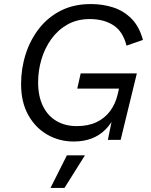

<svg xmlns="http://www.w3.org/2000/svg" viewBox="-20 -690 747 947"><path d="M343 8Q273 8 214 -25.5Q155 -59 119.5 -122.5Q84 -186 84 -275Q84 -352 106.5 -422.5Q129 -493 172.5 -549Q216 -605 280 -637.5Q344 -670 428 -670Q488 -670 539.5 -653Q591 -636 629 -597.5Q667 -559 685 -493L604 -465Q586 -536 538.5 -566Q491 -596 423 -596Q361 -596 313.5 -569.5Q266 -543 233.5 -498Q201 -453 184.5 -397.5Q168 -342 168 -284Q168 -216 191.5 -167.5Q215 -119 258 -93.5Q301 -68 359 -68Q415 -68 456 -87.5Q497 -107 523 -142Q549 -177 560 -223L567 -253H361L378 -328H655L575 0H512L539 -132L548 -121Q529 -80 500 -51Q471 -22 432 -7Q393 8 343 8ZM399 76 298 237H229L310 76Z"/></svg>

Font: Work Sans
Style: Italic
Weight: 400
Italic angle: -13°
Designer: Wei Huang
Foundry: Wei Huang
Version: Version 2.012